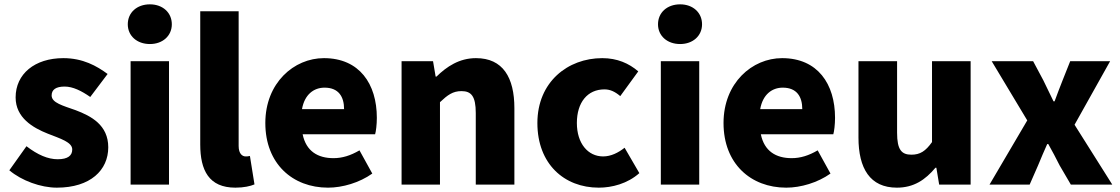

<svg xmlns="http://www.w3.org/2000/svg" viewBox="-20 -851 5163 885"><path d="M242 14C397 14 479 -67 479 -172C479 -275 400 -316 329 -343C270 -364 218 -377 218 -411C218 -438 238 -452 278 -452C316 -452 356 -432 396 -404L476 -510C426 -547 362 -583 272 -583C140 -583 52 -510 52 -402C52 -308 132 -262 200 -235C258 -212 313 -196 313 -162C313 -134 293 -117 246 -117C201 -117 154 -137 102 -177L23 -66C80 -18 168 14 242 14Z M582 0H759V-569H582ZM671 -648C730 -648 772 -686 772 -739C772 -793 730 -831 671 -831C611 -831 569 -793 569 -739C569 -686 611 -648 671 -648Z M1065 14C1104 14 1134 7 1153 -1L1132 -132C1122 -130 1118 -130 1112 -130C1098 -130 1080 -141 1080 -178V-799H903V-185C903 -66 943 14 1065 14Z M1492 14C1559 14 1637 -9 1696 -51L1637 -158C1596 -134 1558 -122 1517 -122C1445 -122 1391 -154 1375 -232H1709C1713 -245 1717 -277 1717 -308C1717 -464 1637 -583 1473 -583C1335 -583 1203 -469 1203 -284C1203 -96 1329 14 1492 14ZM1372 -348C1384 -416 1427 -447 1476 -447C1541 -447 1566 -405 1566 -348Z M1831 0H2008V-380C2043 -413 2067 -431 2107 -431C2152 -431 2173 -408 2173 -330V0H2351V-352C2351 -494 2298 -583 2174 -583C2097 -583 2039 -544 1992 -498H1988L1976 -569H1831Z M2740 14C2800 14 2872 -4 2927 -53L2859 -170C2830 -147 2796 -130 2760 -130C2690 -130 2639 -190 2639 -284C2639 -379 2688 -439 2766 -439C2791 -439 2813 -430 2839 -408L2922 -522C2879 -559 2825 -583 2756 -583C2597 -583 2457 -473 2457 -284C2457 -96 2580 14 2740 14Z M3026 0H3203V-569H3026ZM3115 -648C3174 -648 3216 -686 3216 -739C3216 -793 3174 -831 3115 -831C3055 -831 3013 -793 3013 -739C3013 -686 3055 -648 3115 -648Z M3604 14C3671 14 3749 -9 3808 -51L3749 -158C3708 -134 3670 -122 3629 -122C3557 -122 3503 -154 3487 -232H3821C3825 -245 3829 -277 3829 -308C3829 -464 3749 -583 3585 -583C3447 -583 3315 -469 3315 -284C3315 -96 3441 14 3604 14ZM3484 -348C3496 -416 3539 -447 3588 -447C3653 -447 3678 -405 3678 -348Z M4114 14C4192 14 4245 -22 4292 -78H4296L4309 0H4454V-569H4276V-196C4246 -154 4221 -138 4181 -138C4136 -138 4115 -160 4115 -239V-569H3937V-217C3937 -75 3990 14 4114 14Z M4541 0H4726L4765 -89C4779 -123 4793 -156 4807 -187H4812C4830 -156 4847 -122 4864 -89L4916 0H5107L4933 -276L5097 -569H4913L4878 -481C4866 -449 4852 -416 4841 -384H4836C4820 -416 4804 -449 4789 -481L4742 -569H4551L4715 -296Z"/></svg>

Font: Noto Sans CJK JP Black
Style: Regular
Weight: 900
Designer: Ryoko NISHIZUKA (kana & ideographs); Paul D. Hunt (Latin, Greek & Cyrillic); Wenlong ZHANG (bopomofo); Sandoll Communica
Foundry: Adobe Systems Incorporated
Version: Version 1.004;PS 1.004;hotconv 1.0.82;makeotf.lib2.5.63406